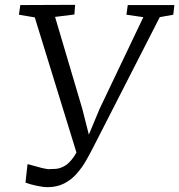

<svg xmlns="http://www.w3.org/2000/svg" viewBox="-20 -764 742 795"><path d="M176.5 11Q159 11 130 4.8Q101 -1.5 85.5 -8L94 -84.5Q108.5 -81 122.8 -76.8Q137 -72.5 151.2 -69Q165.5 -65.5 179.5 -63.5Q193.5 -63.5 210.8 -64.8Q228 -66 247 -76.5Q266 -87 285 -113.8Q304 -140.5 321 -191.5L303.5 -110L124 -692L58.5 -703L64 -743L291 -744L288 -704L208 -694L321 -312.5L357 -170.5L333.5 -172L392.5 -313.5L573.5 -693L503.5 -703L509 -743H702L697.5 -703L641.5 -693L364.5 -151Q352 -126.5 336 -98.5Q320 -70.5 298.2 -45.5Q276.5 -20.5 246.5 -4.8Q216.5 11 176.5 11Z"/></svg>

Font: Merriweather Light
Style: Italic
Weight: 300
Italic angle: -7.8°
Designer: Eben Sorkin
Foundry: Eben Sorkin
Version: Version 2.101